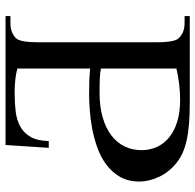

<svg xmlns="http://www.w3.org/2000/svg" viewBox="-26 -676 702 690"><g transform="rotate(-90 325.0 -331.0)"><path d="M138.7 -506.8 148.9 -662.1H612.3V-644.5H588.4Q568.8 -644.5 555.2 -639.2Q541.5 -633.8 531.7 -623.5Q518.1 -606.9 518.1 -545.4V-117.7Q518.1 -89.4 521 -71.3Q523.9 -53.2 528.8 -44.9Q547.4 -18.6 588.4 -18.6H612.3V0H300.8Q258.3 0 225.1 -2.7Q191.9 -5.4 165.8 -11.2Q139.6 -17.1 119.9 -26.1Q100.1 -35.2 84.5 -47.9Q68.4 -60.5 55.7 -76.4Q43 -92.3 34.7 -109.9Q26.4 -127.4 22 -145.5Q17.6 -163.6 17.6 -181.2Q17.6 -221.7 34.7 -251Q51.8 -280.3 78.9 -300.3Q106 -320.3 140.4 -332.5Q174.8 -344.7 209.7 -351.1Q244.6 -357.4 276.4 -359.6Q308.1 -361.8 330.6 -361.8Q354 -361.8 377.2 -361.1Q400.4 -360.4 423.8 -357.9V-619.6Q404.3 -625 382.3 -627.2Q360.4 -629.4 335.4 -629.4Q300.3 -629.4 269.5 -625.7Q238.8 -622.1 215.3 -609.1Q191.9 -596.2 178 -572Q164.1 -547.9 163.1 -506.8ZM130.4 -173.3Q130.4 -143.1 142.1 -117.7Q153.8 -92.3 176.8 -73.7Q199.7 -55.2 233.4 -44.9Q267.1 -34.7 311 -34.7Q339.4 -34.7 367.2 -38.1Q395 -41.5 423.8 -47.9V-319.3Q410.2 -322.3 389.2 -323.2Q368.2 -324.2 336.9 -324.2Q286.6 -324.2 248 -313Q209.5 -301.8 183.3 -281.7Q157.2 -261.7 143.8 -234.1Q130.4 -206.5 130.4 -173.3Z"/></g></svg>

Font: Doulos SIL
Style: Regular
Weight: 400
Designer: Walt Agee, Victor Gaultney, Peter Martin, Debbi Hosken
Foundry: SIL International
Version: Version 4.110; 2011; Maintenance release